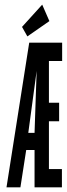

<svg xmlns="http://www.w3.org/2000/svg" viewBox="-20 -808 290 828"><path d="M8 0 106 -624H248V-545H191V-365H235V-285H191V-79H247V0H129V-161H93L68 0ZM102 -235H129L138 -502ZM98 -651 75 -692 162 -788 193 -717Z"/></svg>

Font: Inconsolata UltraCondensed Bold
Style: Regular
Weight: 700
Width: 1
Monospace: yes
Designer: Raph Levien, Cyreal, Brenton Simpson
Foundry: Raph Levien, Cyreal, Google
Version: Version 3.001; ttfautohint (v1.8.2.53-6de2)